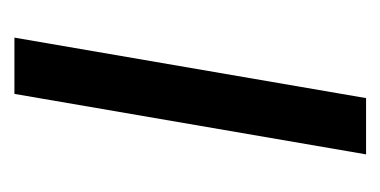

<svg xmlns="http://www.w3.org/2000/svg" viewBox="-154 -386 540 273"><g transform="rotate(-90 116.5 -250.0)"><path d="M119 -500H199L113 0H33Z"/></g></svg>

Font: Oak Sans
Style: Italic
Weight: 400
Italic angle: -9.49998°
Foundry: Erik Kennedy, Walven
Version: Version 1.000